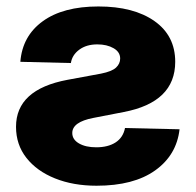

<svg xmlns="http://www.w3.org/2000/svg" viewBox="-20 -573 615 603"><path d="M43.9 -378.9Q50.3 -460 114.3 -506.3Q178.2 -552.7 289.1 -552.7Q399.9 -552.7 465.1 -506.8Q530.3 -460.9 530.3 -378.9Q530.3 -252 368.7 -221.2L272.9 -202.6Q207 -189.9 207 -155.3Q207 -134.8 228 -122.6Q249 -110.4 282.2 -110.4Q319.3 -110.4 343 -125.7Q366.7 -141.1 372.6 -170.9L543.9 -167Q534.7 -85.9 467.3 -37.8Q399.9 10.3 283.2 10.3Q210 10.3 152.8 -12.7Q95.7 -35.6 63 -77.1Q30.3 -118.7 30.3 -174.8Q30.3 -292 191.9 -322.3L297.4 -341.8Q331.5 -348.6 344.5 -360.8Q357.4 -373 357.4 -389.2Q357.4 -409.7 336.7 -421.6Q315.9 -433.6 285.6 -433.6Q251.5 -433.6 229 -417Q206.5 -400.4 202.6 -375Z"/></svg>

Font: Inter Extra Bold
Style: Regular
Weight: 800
Designer: Rasmus Andersson
Foundry: rsms
Version: Version 4.000;git-3c8e0fc